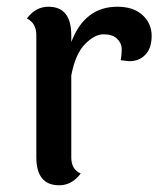

<svg xmlns="http://www.w3.org/2000/svg" viewBox="-20 -542 482 571"><path d="M192 -437V-417Q232 -522 329 -522Q377 -522 404 -497Q431 -472 431 -435.5Q431 -399 412.5 -379.5Q394 -360 364 -360Q363 -360 339 -363Q342 -378 342 -395.5Q342 -413 328.5 -426.5Q315 -440 288 -440Q261 -440 232.5 -410.5Q204 -381 192 -318V-74Q192 -38 220 -26Q194 9 156 9Q88 9 88 -75V-438Q88 -473 60 -487Q86 -522 124 -522Q192 -522 192 -437Z"/></svg>

Font: Laila Medium
Style: Regular
Weight: 500
Designer: Hitesh Malaviya
Foundry: Indian Type Foundry
Version: Version 1.302;PS 1.0;hotconv 1.0.78;makeotf.lib2.5.61930; tt